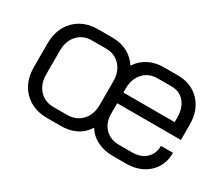

<svg xmlns="http://www.w3.org/2000/svg" viewBox="-94 -732 1118 966"><g transform="rotate(30 465.0 -249.5)"><path d="M510 -233V-173Q510 -120 541 -88Q572 -56 624 -56H698Q748 -56 778 -83.5Q808 -111 808 -157H878Q878 -83 828.5 -37.5Q779 8 698 8H624Q573 8 533.5 -11.5Q494 -31 471 -68Q423 8 320 8H242Q158 8 107 -44Q56 -96 56 -181V-318Q56 -403 107 -455Q158 -507 242 -507H324Q374 -507 411.5 -487Q449 -467 473 -430Q497 -467 535.5 -487Q574 -507 624 -507H704Q783 -507 831.5 -456Q880 -405 880 -321V-233ZM438 -318Q438 -374 406.5 -408.5Q375 -443 324 -443H242Q191 -443 159.5 -408.5Q128 -374 128 -318V-181Q128 -125 159.5 -90.5Q191 -56 242 -56H320Q373 -56 405.5 -90.5Q438 -125 438 -181ZM510 -295H808V-321Q808 -376 780 -409.5Q752 -443 704 -443H624Q572 -443 541 -408Q510 -373 510 -316Z"/></g></svg>

Font: Stavian Regular
Style: Regular
Weight: 400
Version: Version 1.000; ttfautohint (v1.6)